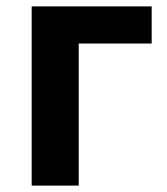

<svg xmlns="http://www.w3.org/2000/svg" viewBox="-20 -580 523 600"><path d="M79 -560H454V-444H226V0H79Z"/></svg>

Font: Merged Yaku Han JP
Style: Bold
Weight: 700
Designer: Ryoko NISHIZUKA 西塚涼子 (kana, bopomofo & ideographs); Paul D. Hunt (Latin, Greek & Cyrillic); Sandoll Communications 산돌커뮤니
Foundry: Adobe
Version: Version 2.004